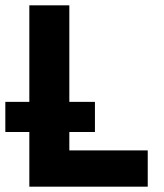

<svg xmlns="http://www.w3.org/2000/svg" viewBox="-50 -700 614 720"><path d="M60 0V-680H210V-136H504V0ZM-30 -205V-318H306V-205Z"/></svg>

Font: Teachers
Style: Bold
Weight: 700
Designer: Alfredo Marco Pradil, Chank Diesel
Version: Version 1.001